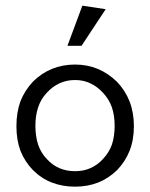

<svg xmlns="http://www.w3.org/2000/svg" viewBox="-20 -662 541 691"><path d="M461.9 -208Q461.9 -256.8 446.3 -296.9Q430.7 -336.9 400.4 -368.2Q369.1 -398.4 332 -414.1Q293.9 -429.7 250 -429.7Q205.1 -429.7 167 -414.1Q128.9 -398.4 98.6 -368.2Q69.3 -336.9 53.7 -297.9Q39.1 -257.8 39.1 -208Q39.1 -158.2 53.7 -119.1Q69.3 -80.1 98.6 -49.8Q128.9 -19.5 167 -4.9Q205.1 9.8 250 9.8Q294.9 9.8 333 -4.9Q370.1 -19.5 401.4 -49.8Q430.7 -80.1 446.3 -119.1Q461.9 -158.2 461.9 -208ZM250 -45.9Q219.7 -45.9 194.3 -56.6Q168.9 -67.4 148.4 -89.8Q127 -112.3 117.2 -141.6Q107.4 -171.9 107.4 -209Q107.4 -246.1 117.2 -275.4Q127 -305.7 148.4 -328.1Q168.9 -350.6 194.3 -362.3Q219.7 -374 250 -374Q280.3 -374 304.7 -362.3Q330.1 -350.6 350.6 -328.1Q372.1 -305.7 382.8 -275.4Q392.6 -246.1 392.6 -209Q392.6 -171.9 382.8 -141.6Q372.1 -112.3 350.6 -89.8Q330.1 -67.4 304.7 -56.6Q280.3 -45.9 250 -45.9ZM360.4 -628.9Q338.9 -631.8 276.4 -641.6Q262.7 -605.5 222.7 -497.1Q235.4 -497.1 273.4 -497.1Q294.9 -530.3 360.4 -628.9Z"/></svg>

Font: TextaAlt
Style: Regular
Weight: 400
Designer: Daniel Hernandez & Miguel Hernandez
Version: Version 1.005;com.myfonts.easy.latinotype.texta.alt-regular.